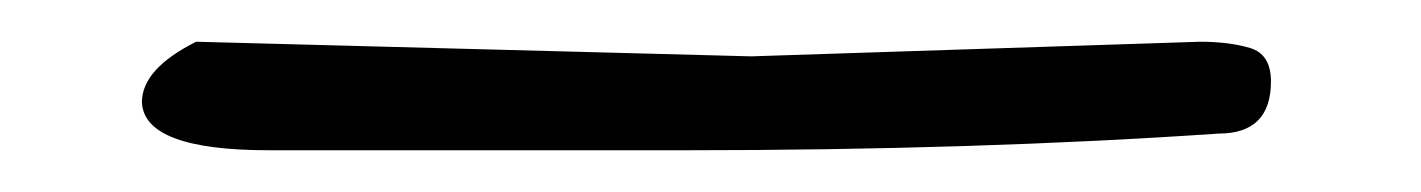

<svg xmlns="http://www.w3.org/2000/svg" viewBox="-20 -64 681 92"><path d="M564 0Q447 8 308 8H109Q49 8 48 -15Q48 -31 74 -44L340 -37L555 -44Q569 -44 579 -41Q589 -38 589 -25Q589 0 564 0Z"/></svg>

Font: Miltonian Tattoo
Style: Regular
Weight: 400
Designer: Pablo Impallari
Foundry: Pablo Impallari
Version: Version 1.008